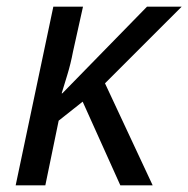

<svg xmlns="http://www.w3.org/2000/svg" viewBox="-20 -556 565 576"><path d="M27 0 140 -536H229L199 -401Q192 -364 181.5 -330Q171 -296 165 -276H167L421 -536H525L295 -306L438 0H341L228 -251L156 -194L116 0Z"/></svg>

Font: Noto IKEA Latin
Style: Italic
Weight: 400
Italic angle: -12°
Designer: Monotype Design Team
Foundry: Monotype Imaging Inc.
Version: Version 1.0